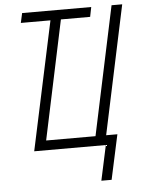

<svg xmlns="http://www.w3.org/2000/svg" viewBox="-60 -761 728 988"><g transform="rotate(-5 304.5 -266.5)"><path d="M423 181H476L526 -50H468L609 -714H554L413 -50H158L288 -664H439L449 -714H92L81 -664H234L92 0H462Z"/></g></svg>

Font: Noto Sans Condensed Light
Style: Italic
Weight: 300
Width: 3
Italic angle: -12°
Designer: Monotype Design Team
Foundry: Monotype Imaging Inc.
Version: Version 2.013